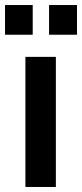

<svg xmlns="http://www.w3.org/2000/svg" viewBox="-28 -743 326 763"><path d="M102 -723H-8V-605H102ZM278 -723H167V-605H278ZM194 -517H73V0H194Z"/></svg>

Font: United Sans SemiBold
Style: Regular
Weight: 600
Designer: Pablo Impallari, Rodrigo Fuenzalida (Modified by Dan O. Williams)
Version: Version 1.000;PS 001.000;hotconv 1.0.88;makeotf.lib2.5.64775